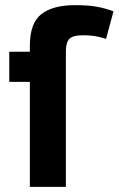

<svg xmlns="http://www.w3.org/2000/svg" viewBox="-20 -726 461 746"><path d="M16 -525H96V-548Q96 -636 140.5 -671Q185 -706 272 -706Q322 -706 355.5 -700Q389 -694 421 -682L392 -575Q367 -583 347 -586Q327 -589 304 -589Q263 -589 249.5 -575Q236 -561 236 -527V0H96V-408H16Z"/></svg>

Font: PT Sans Caption
Style: Bold
Weight: 700
Designer: A.Korolkova, O.Umpeleva, V.Yefimov
Foundry: ParaType Ltd
Version: Version 2.003W OFL